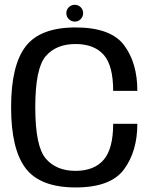

<svg xmlns="http://www.w3.org/2000/svg" viewBox="-20 -798 664 822"><path d="M304 4.5Q454 4.5 511 -73Q568 -150.5 568 -268H464.5Q464.5 -161 423.8 -113.8Q383 -66.5 303 -66.5Q221.5 -66.5 176.2 -118.8Q131 -171 131 -339Q131 -506 176 -557.8Q221 -609.5 303 -609.5Q383 -609.5 423.8 -563.5Q464.5 -517.5 464.5 -409H568Q568 -529 511 -604.8Q454 -680.5 303.5 -680.5Q152.5 -680.5 90 -599.5Q27.5 -518.5 27.5 -339Q27.5 -159 90 -77.2Q152.5 4.5 304 4.5ZM300.5 -705.5Q315 -705.5 325.5 -716.2Q336 -727 336 -742Q336 -756.5 325.5 -767Q315 -777.5 300.5 -777.5Q285 -777.5 274.5 -767Q264 -756.5 264 -742Q264 -726.5 274.8 -716Q285.5 -705.5 300.5 -705.5Z"/></svg>

Font: Anybody UltraCondensed Thin
Style: Regular
Weight: 400
Version: Version 1.111